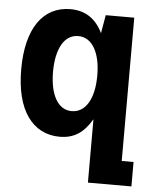

<svg xmlns="http://www.w3.org/2000/svg" viewBox="-54 -606 710 861"><g transform="rotate(5 301.0 -176.0)"><path d="M374 208H569.8V98.1H516.6V-546.9H388.2L374 -464.8C343.3 -528.3 295.4 -560.1 228 -560.1C167 -560.1 117.2 -533.7 83.5 -484.9C49.8 -435.5 31.7 -363.8 31.7 -272.5C31.7 -180.2 50.3 -108.9 84.5 -60.5C118.2 -12.7 167.5 14.2 229.5 14.2C293.5 14.2 336.9 -14.2 374 -77.1ZM273.4 -105C242.7 -105 218.3 -120.6 201.2 -149.9C184.1 -179.2 174.8 -221.7 174.8 -273.9C174.8 -300.8 177.2 -323.7 181.6 -344.7C186 -364.7 192.4 -382.8 201.2 -397.9C217.3 -425.8 241.7 -442.9 273.9 -442.9C305.7 -442.9 330.1 -426.3 347.2 -397.5C364.7 -367.7 374 -326.2 374 -273.9C374 -220.7 364.3 -179.2 347.2 -150.4C330.1 -121.6 305.2 -105 273.4 -105Z"/></g></svg>

Font: Hack
Style: Bold
Weight: 700
Monospace: yes
Designer: Christopher Simpkins
Foundry: Christopher Simpkins
Version: Version 2.010